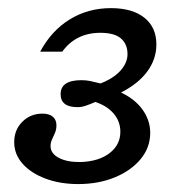

<svg xmlns="http://www.w3.org/2000/svg" viewBox="-20 -446 463 477"><path d="M174.2 11.3Q129 11.3 92.7 -2.4Q56.5 -16.1 35.9 -39.5Q15.3 -62.9 15.3 -92.7Q15.3 -123.4 35.5 -143.5Q55.6 -163.7 85.5 -163.7Q102.4 -163.7 111.3 -156Q120.2 -148.4 120.2 -134.7Q120.2 -124.2 116.5 -115.7Q112.9 -107.3 109.3 -99.6Q105.6 -91.9 105.6 -83.1Q105.6 -64.5 126.6 -53.6Q147.6 -42.7 181.5 -43.5Q225.8 -45.2 252.4 -65.7Q279 -86.3 279 -118.5Q279 -144.4 262.5 -163.7Q246 -183.1 216.9 -192.7Q204 -187.1 193.5 -183.5Q183.1 -179.8 172.6 -179.8Q130.6 -179.8 130.6 -212.1Q130.6 -246.8 182.3 -246.8Q193.5 -246.8 203.6 -244.8Q213.7 -242.7 229.8 -238.7Q250.8 -246.8 265.7 -258.1Q280.6 -269.4 288.7 -283.1Q296.8 -296.8 296.8 -311.3Q296.8 -336.3 280.6 -350.4Q264.5 -364.5 229 -364.5Q199.2 -364.5 175.4 -352.8Q151.6 -341.1 134.7 -317.7H79.8Q108.1 -370.2 153.6 -398Q199.2 -425.8 255.6 -425.8Q308.9 -425.8 338.7 -402Q368.5 -378.2 368.5 -335.5Q368.5 -299.2 346 -268.5Q323.4 -237.9 280.6 -216.1Q315.3 -200 334.3 -173.4Q353.2 -146.8 353.2 -116.1Q353.2 -79.8 329.8 -51.2Q306.5 -22.6 265.7 -5.6Q225 11.3 174.2 11.3Z"/></svg>

Font: Playfair 5pt SemiExpanded Light
Style: Italic
Weight: 300
Width: 6
Italic angle: -15.6°
Designer: Claus Eggers Sørensen
Foundry: Claus Eggers Sørensen
Version: Version 2.203